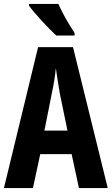

<svg xmlns="http://www.w3.org/2000/svg" viewBox="-20 -953 566 973"><path d="M380 0 343 -172H184L147 0H0L173 -714H350L526 0ZM283 -480Q271 -551 263 -608Q258 -552 243 -482L205 -291H322ZM276 -933Q285 -912 300 -883.5Q315 -855 331 -828.5Q347 -802 358 -786V-773H265Q252 -785 232.5 -804.5Q213 -824 192.5 -846.5Q172 -869 154.5 -889.5Q137 -910 127 -924V-933Z"/></svg>

Font: Noto Sans Armenian ExtraCondensed
Style: Bold
Weight: 700
Width: 2
Designer: Monotype Design Team
Foundry: Monotype Imaging Inc.
Version: Version 2.008; ttfautohint (v1.8.4.7-5d5b)